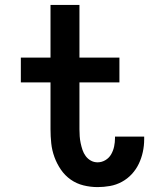

<svg xmlns="http://www.w3.org/2000/svg" viewBox="-20 -755 640 783"><path d="M378 8Q349 8 320.5 1Q292 -6 268.5 -22.5Q245 -39 228.5 -63Q212 -87 202 -114.5Q192 -142 189 -170.5Q186 -199 186 -228V-419H65V-520H186V-735H304V-520H467V-419H304V-228Q304 -214 305 -199.5Q306 -185 309 -171Q312 -157 316.5 -143.5Q321 -130 329.5 -118.5Q338 -107 350.5 -100Q363 -93 378 -93Q395 -93 410 -102Q425 -111 433.5 -126Q442 -141 445.5 -158Q449 -175 449 -192Q449 -194 449 -195.5Q449 -197 449 -198H568Q568 -195 568 -192.5Q568 -190 568 -187Q568 -161 562.5 -135.5Q557 -110 546 -87Q535 -64 517.5 -45Q500 -26 477 -13.5Q454 -1 428.5 3.5Q403 8 378 8Z"/></svg>

Font: Zed Sans Extended
Style: Bold
Weight: 700
Width: 7
Designer: Belleve Invis
Foundry: Belleve Invis
Version: Version 1.0.0; ttfautohint (v1.8.4)